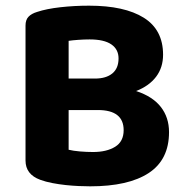

<svg xmlns="http://www.w3.org/2000/svg" viewBox="-20 -642 655 677"><path d="M555 -449Q555 -404 530.5 -371.5Q506 -339 460 -321Q518 -302 547 -265Q576 -228 576 -176Q576 -79 504.5 -32Q433 15 298 15Q280 15 257.5 14Q235 13 211.5 10.5Q188 8 164.5 3.5Q141 -1 122 -8Q70 -27 70 -76V-552Q70 -572 80.5 -583Q91 -594 111 -600Q144 -611 193 -616.5Q242 -622 294 -622Q419 -622 487 -579.5Q555 -537 555 -449ZM416 -183Q416 -254 325 -254H222V-114Q238 -110 262 -108Q286 -106 308 -106Q356 -106 386 -124.5Q416 -143 416 -183ZM222 -365H315Q354 -365 376 -383Q398 -401 398 -436Q398 -468 372.5 -485.5Q347 -503 296 -503Q277 -503 256 -501.5Q235 -500 222 -498Z"/></svg>

Font: Baloo Chettan 2
Style: Bold
Weight: 700
Designer: Maithili Shingre, Unnati Kotecha and Ek Type
Foundry: Ek Type
Version: Version 1.640;hotconv 1.0.111;makeotfexe 2.5.65597; ttfautoh